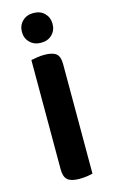

<svg xmlns="http://www.w3.org/2000/svg" viewBox="-127 -872 544 927"><g transform="rotate(-15 145.0 -408.5)"><path d="M73.5 -415.1H216.5V-1.3Q207.6 1.3 189 4.1Q170.4 7 150.5 7Q108.7 7 91.1 -8.3Q73.5 -23.6 73.5 -60.4ZM216.5 -239.9H73.5V-607.3Q83.1 -609.3 102.2 -612.5Q121.3 -615.6 139.9 -615.6Q180.4 -615.6 198.4 -601.5Q216.5 -587.4 216.5 -548.3ZM217.6 -749.8Q217.6 -717.9 196.6 -696.8Q175.5 -675.7 140.9 -675.7Q107.3 -675.7 85.9 -696.8Q64.5 -717.9 64.5 -749.8Q64.5 -782 85.8 -803.1Q107.2 -824.2 140.7 -824.2Q175.8 -824.2 196.7 -803.1Q217.6 -782 217.6 -749.8Z"/></g></svg>

Font: Baloo Tammudu 2
Style: Regular
Weight: 400
Designer: Maithili Shingre, Omkar Shende and Ek Type
Foundry: Ek Type
Version: Version 1.700